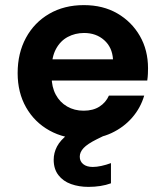

<svg xmlns="http://www.w3.org/2000/svg" viewBox="-20 -531 642 751"><path d="M308 12Q232 12 173.5 -20.5Q115 -53 82 -111Q49 -169 49 -245Q49 -323 81.5 -383Q114 -443 172.5 -477Q231 -511 308 -511Q383 -511 439 -478.5Q495 -446 527 -390.5Q559 -335 559 -264Q559 -254 558.5 -242Q558 -230 556 -216H146V-299H422Q419 -346 387.5 -374Q356 -402 309 -402Q274 -402 245 -386.5Q216 -371 199 -339.5Q182 -308 182 -260V-231Q182 -191 198 -161Q214 -131 242.5 -114.5Q271 -98 307 -98Q344 -98 369 -114Q394 -130 406 -157H544Q530 -109 497 -71Q464 -33 416 -10.5Q368 12 308 12ZM326 200Q289 200 258 189Q227 178 208.5 154Q190 130 190 94Q190 67 203 42Q216 17 247.5 -7Q279 -31 334 -54L379 -74L409 -11L358 14Q322 32 307 48Q292 64 292 82Q292 100 305.5 111Q319 122 343 122Q358 122 376.5 118Q395 114 414 107V186Q395 193 372.5 196.5Q350 200 326 200Z"/></svg>

Font: DM Sans 20pt
Style: Bold
Weight: 700
Version: Version 4.004;gftools[0.9.30]